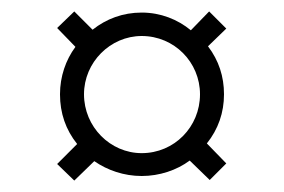

<svg xmlns="http://www.w3.org/2000/svg" viewBox="-20 -526 497 336"><path d="M85 -361C85 -328 95 -299 115 -274L80 -239L110 -210L145 -244C168 -228 197 -218 228 -218C259 -218 289 -228 312 -245L347 -211L376 -240L342 -275C362 -300 372 -329 372 -361C372 -392 363 -420 344 -445L376 -476L346 -506L314 -473C291 -492 261 -504 228 -504C195 -504 166 -493 142 -474L110 -506L80 -477L112 -444C95 -421 85 -392 85 -361ZM127 -361C127 -417 173 -463 228 -463C285 -463 330 -417 330 -361C330 -304 285 -258 228 -258C173 -258 127 -304 127 -361Z"/></svg>

Font: Josefin Sans
Style: Regular
Weight: 400
Designer: Santiago Orozco
Foundry: Typemade
Version: 1.000